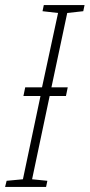

<svg xmlns="http://www.w3.org/2000/svg" viewBox="-77 -734 352 754"><path d="M-57 0H104L109 -24L49 -30L118 -357H182L189 -391H125L187 -683L250 -690L255 -714H95L90 -690L151 -683L88 -391H22L15 -357H82L13 -30L-51 -24Z"/></svg>

Font: Noto Sans ExtraCondensed ExtraLight
Style: Italic
Weight: 200
Width: 2
Italic angle: -12°
Designer: Monotype Design Team
Foundry: Monotype Imaging Inc.
Version: Version 2.013